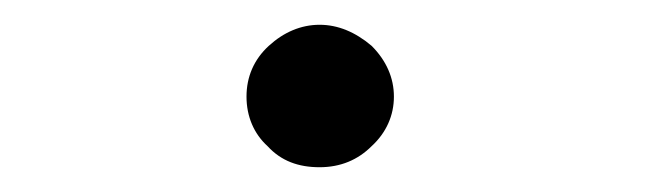

<svg xmlns="http://www.w3.org/2000/svg" viewBox="-20 -124 540 155"><path d="M280 -87C267 -98 253 -104 238 -104C223 -104 209 -98 197 -87C185 -76 179 -62 179 -46C179 -30 185 -16 196 -6C207 6 221 11 238 11C255 11 269 5 280 -6C292 -17 298 -31 298 -46C298 -61 292 -75 280 -87Z"/></svg>

Font: Inconsolatazi4
Style: Regular
Weight: 400
Designer: Raph Levien, Kirill Tkachev
Foundry: Cyreal
Version: Version 1.013